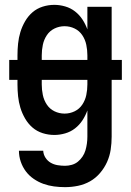

<svg xmlns="http://www.w3.org/2000/svg" viewBox="-20 -548 540 791"><path d="M248 223Q225 223 202.5 220Q180 217 159 209.5Q138 202 119 189Q100 176 86.5 158Q73 140 65.5 118Q58 96 58 73H158Q159 89 167.5 102Q176 115 189 122.5Q202 130 217.5 132.5Q233 135 248 135Q262 135 276 131Q290 127 301 118Q312 109 320 97Q328 85 332 71.5Q336 58 338 43.5Q340 29 340 15V-93Q332 -71 319.5 -52Q307 -33 289 -19Q271 -5 248.5 1.5Q226 8 204 8Q179 8 155.5 0.5Q132 -7 114 -22.5Q96 -38 83.5 -59.5Q71 -81 64 -104Q57 -127 54.5 -151.5Q52 -176 52 -200V-219H18V-301H52V-320Q52 -344 54.5 -368.5Q57 -393 64 -416Q71 -439 83.5 -460.5Q96 -482 114 -497.5Q132 -513 155.5 -520.5Q179 -528 204 -528Q226 -528 248.5 -521.5Q271 -515 289 -501Q307 -487 319.5 -468Q332 -449 340 -427V-520H440V-301H482V-219H440V15Q440 42 436 68.5Q432 95 421 119.5Q410 144 392 165Q374 186 351 199Q328 212 301.5 217.5Q275 223 248 223ZM340 -301V-320Q340 -342 335.5 -363.5Q331 -385 319 -403Q307 -421 287.5 -430.5Q268 -440 246 -440Q224 -440 204.5 -430.5Q185 -421 173 -403Q161 -385 156.5 -363.5Q152 -342 152 -320V-301ZM246 -80Q268 -80 287.5 -89.5Q307 -99 319 -117Q331 -135 335.5 -156.5Q340 -178 340 -200V-219H152V-200Q152 -178 156.5 -156.5Q161 -135 173 -117Q185 -99 204.5 -89.5Q224 -80 246 -80Z"/></svg>

Font: Iosevka Term Curly Semibold
Style: Regular
Weight: 600
Designer: Belleve Invis
Foundry: Belleve Invis
Version: Version 32.3.0